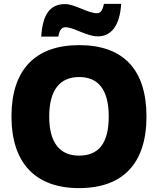

<svg xmlns="http://www.w3.org/2000/svg" viewBox="-20 -957 813 987"><path d="M733 -358C733 -599 614 -725 387 -725C160 -725 39 -597 39 -359C39 -119 162 10 386 10C613 10 733 -118 733 -358ZM233 -358C233 -497 290 -561 387 -561C482 -561 539 -500 539 -358C539 -216 484 -157 386 -157C290 -157 233 -220 233 -358ZM192 -769H280C285 -801 297 -817 315 -817C339 -817 366 -805 395 -793C424 -782 453 -770 483 -770C554 -770 596 -828 603 -937H514C508 -906 498 -889 479 -889C454 -889 426 -901 397 -913C368 -924 340 -936 315 -936C237 -936 199 -883 192 -769Z"/></svg>

Font: Frost ExtraBold
Style: Regular
Weight: 800
Designer: Lee Frost
Foundry: Lee Frost for Ice Communication Norge AS
Version: Version 2.011;hotconv 1.0.107;makeotfexe 2.5.65593